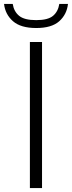

<svg xmlns="http://www.w3.org/2000/svg" viewBox="-56 -953 364 973"><path d="M95.5 0V-740H157V0ZM127.5 -811Q49 -811 9.8 -845.5Q-29.5 -880 -35.5 -933H8.5Q14.5 -894.5 41 -872.8Q67.5 -851 127.5 -851Q187 -851 212.8 -872.8Q238.5 -894.5 244.5 -933H288.5Q282.5 -879.5 244 -845.2Q205.5 -811 127.5 -811Z"/></svg>

Font: Encode Sans SmExp Lt
Style: Regular
Weight: 300
Width: 6
Designer: Multiple Designers
Foundry: Impallari Type
Version: Version 3.002; ttfautohint (v1.8.3) -l 8 -r 50 -G 200 -x 14 